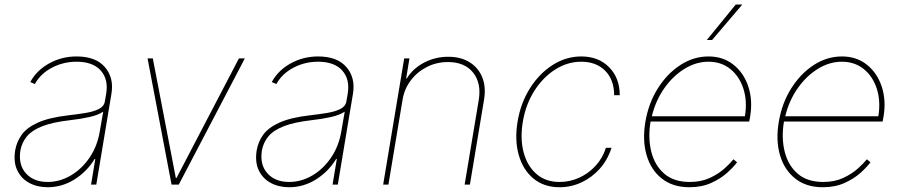

<svg xmlns="http://www.w3.org/2000/svg" viewBox="-20 -798 3899 830"><path d="M186.1 11.4Q141.3 11.4 106.7 -7.1Q72.1 -25.6 54.9 -61.1Q37.6 -96.6 45.5 -147.7Q51.8 -184.7 73.7 -215.4Q95.5 -246.1 143.6 -267.9Q191.8 -289.8 277 -299.7Q315.3 -304 349.8 -309.7Q384.2 -315.3 407 -326.7Q429.7 -338.1 433.2 -359.4L438.9 -392Q449.6 -454.9 415.5 -493.1Q381.4 -531.2 311.1 -531.2Q253.6 -531.2 204.4 -505.3Q155.2 -479.4 130.7 -434.7L110.8 -443.2Q138.5 -494.3 192.8 -524.1Q247.2 -554 311.1 -554Q394.2 -554 433.8 -507.6Q473.4 -461.3 461.6 -392L396.3 0H373.6L392 -110.8H389.2Q355.1 -55.4 301.5 -22Q247.9 11.4 186.1 11.4ZM186.1 -11.4Q237.9 -11.4 285.7 -39.2Q333.5 -67.1 367.4 -117Q401.3 -166.9 411.9 -233L426.1 -315.3Q403.8 -300.4 366.7 -292.1Q329.5 -283.7 282.7 -278.4Q208.1 -269.9 163.4 -252.5Q118.6 -235.1 96.6 -208.8Q74.6 -182.5 68.2 -147.7Q58.6 -85.9 92 -48.7Q125.4 -11.4 186.1 -11.4Z M1038.4 -545.5 752.8 0H721.6L617.9 -545.5H640.6L740.1 -28.4H742.9L1012.8 -545.5Z M1230.1 11.4Q1185.4 11.4 1150.7 -7.1Q1116.1 -25.6 1098.9 -61.1Q1081.7 -96.6 1089.5 -147.7Q1095.9 -184.7 1117.7 -215.4Q1139.6 -246.1 1187.7 -267.9Q1235.8 -289.8 1321 -299.7Q1359.4 -304 1393.8 -309.7Q1428.3 -315.3 1451 -326.7Q1473.7 -338.1 1477.3 -359.4L1483 -392Q1493.6 -454.9 1459.5 -493.1Q1425.4 -531.2 1355.1 -531.2Q1297.6 -531.2 1248.4 -505.3Q1199.2 -479.4 1174.7 -434.7L1154.8 -443.2Q1182.5 -494.3 1236.9 -524.1Q1291.2 -554 1355.1 -554Q1438.2 -554 1477.8 -507.6Q1517.4 -461.3 1505.7 -392L1440.3 0H1417.6L1436.1 -110.8H1433.2Q1399.1 -55.4 1345.5 -22Q1291.9 11.4 1230.1 11.4ZM1230.1 -11.4Q1282 -11.4 1329.7 -39.2Q1377.5 -67.1 1411.4 -117Q1445.3 -166.9 1456 -233L1470.2 -315.3Q1447.8 -300.4 1410.7 -292.1Q1373.6 -283.7 1326.7 -278.4Q1252.1 -269.9 1207.4 -252.5Q1162.6 -235.1 1140.6 -208.8Q1118.6 -182.5 1112.2 -147.7Q1102.6 -85.9 1136 -48.7Q1169.4 -11.4 1230.1 -11.4Z M1720.2 -366.5 1659.1 0H1636.4L1727.3 -545.5H1750L1735.8 -458.8H1738.6Q1764.2 -501.4 1812.7 -527Q1861.2 -552.6 1917.6 -552.6Q1972.3 -552.6 2010.3 -528.8Q2048.3 -505 2065 -463.1Q2081.7 -421.2 2072.4 -366.5L2011.4 0H1988.6L2049.7 -366.5Q2061.4 -438.9 2025 -484.4Q1988.6 -529.8 1916.2 -529.8Q1867.9 -529.8 1826.2 -508.9Q1784.4 -487.9 1756.2 -451Q1728 -414.1 1720.2 -366.5Z M2399.1 11.4Q2331.7 11.4 2286.4 -25.9Q2241.1 -63.2 2222.7 -127.3Q2204.2 -191.4 2217.3 -271.3Q2230.5 -351.9 2270.6 -415.8Q2310.7 -479.8 2368.8 -516.9Q2426.8 -554 2492.9 -554Q2567.1 -554 2613.1 -507.5Q2659.1 -460.9 2659.1 -386.4H2634.9Q2634.9 -453.1 2596.1 -492.2Q2557.2 -531.2 2492.9 -531.2Q2432.9 -531.2 2379.8 -497.3Q2326.7 -463.4 2289.6 -404.8Q2252.5 -346.2 2240.1 -271.3Q2228 -198.9 2243.4 -139.9Q2258.9 -81 2298.7 -46.2Q2338.4 -11.4 2399.1 -11.4Q2443.5 -11.4 2484 -29.8Q2524.5 -48.3 2555 -81.7Q2585.6 -115.1 2599.4 -159.1H2623.6Q2606.9 -106.9 2572.8 -68.7Q2538.7 -30.5 2493.8 -9.6Q2448.9 11.4 2399.1 11.4Z M2960.2 11.4Q2888.5 11.4 2841.3 -25.9Q2794 -63.2 2775.2 -127.1Q2756.4 -191.1 2769.9 -271.3Q2783.4 -351.6 2823.5 -415.5Q2863.6 -479.4 2920.8 -516.7Q2978 -554 3042.6 -554Q3105.8 -554 3150.4 -518.6Q3195 -483.3 3214.7 -424.5Q3234.4 -365.8 3223 -295.5L3218.8 -272.7H2792.3Q2780.5 -201.7 2795.5 -142.2Q2810.4 -82.7 2851.7 -47.1Q2893.1 -11.4 2961.6 -11.4Q3011.4 -11.4 3049.2 -29.1Q3087 -46.9 3112.4 -70Q3137.8 -93 3150.6 -109.4L3166.2 -96.6Q3151.3 -76 3123.2 -50.8Q3095.2 -25.6 3054.3 -7.1Q3013.5 11.4 2960.2 11.4ZM2797.9 -295.5H3200.3Q3210.9 -360.8 3193.7 -414.2Q3176.5 -467.7 3137.3 -499.5Q3098 -531.2 3042.6 -531.2Q2989 -531.2 2939.1 -500.5Q2889.2 -469.8 2851.7 -416.5Q2814.3 -363.3 2797.9 -295.5ZM3035.5 -625 3160.5 -778.4H3188.9L3058.2 -625Z M3536.9 11.4Q3465.2 11.4 3418 -25.9Q3370.7 -63.2 3351.9 -127.1Q3333.1 -191.1 3346.6 -271.3Q3360.1 -351.6 3400.2 -415.5Q3440.3 -479.4 3497.5 -516.7Q3554.7 -554 3619.3 -554Q3682.5 -554 3727.1 -518.6Q3771.7 -483.3 3791.4 -424.5Q3811.1 -365.8 3799.7 -295.5L3795.5 -272.7H3369Q3357.2 -201.7 3372.2 -142.2Q3387.1 -82.7 3428.4 -47.1Q3469.8 -11.4 3538.4 -11.4Q3588.1 -11.4 3625.9 -29.1Q3663.7 -46.9 3689.1 -70Q3714.5 -93 3727.3 -109.4L3742.9 -96.6Q3728 -76 3699.9 -50.8Q3671.9 -25.6 3631 -7.1Q3590.2 11.4 3536.9 11.4ZM3374.6 -295.5H3777Q3787.6 -360.8 3770.4 -414.2Q3753.2 -467.7 3714 -499.5Q3674.7 -531.2 3619.3 -531.2Q3565.7 -531.2 3515.8 -500.5Q3465.9 -469.8 3428.4 -416.5Q3391 -363.3 3374.6 -295.5Z"/></svg>

Font: Inter UI Thin
Style: Italic
Weight: 100
Italic angle: -9.39999°
Designer: Rasmus Andersson
Foundry: rsms
Version: 3.2;8d6f07862